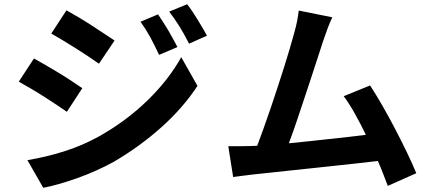

<svg xmlns="http://www.w3.org/2000/svg" viewBox="-20 -836 2040 910"><path d="M729 -768Q740 -752 752.5 -732.5Q765 -713 777.5 -692Q790 -671 801 -650.5Q812 -630 821 -613L734 -576Q712 -623 692.5 -659Q673 -695 646 -733ZM867 -816Q879 -801 891.5 -782Q904 -763 916.5 -743Q929 -723 940.5 -703Q952 -683 961 -667L876 -629Q864 -653 853 -672.5Q842 -692 831 -710Q820 -728 808 -745Q796 -762 782 -781ZM295 -787Q320 -773 351.5 -754.5Q383 -736 414.5 -715.5Q446 -695 474.5 -676Q503 -657 523 -644L449 -534Q428 -549 399.5 -568Q371 -587 340 -606.5Q309 -626 278.5 -644.5Q248 -663 223 -677ZM110 -77Q195 -91 282 -118Q369 -145 450 -190Q578 -262 678.5 -359.5Q779 -457 839 -565L916 -429Q847 -324 744.5 -232.5Q642 -141 519 -69Q481 -48 436.5 -28Q392 -8 347 8Q302 24 260 36Q218 48 185 54ZM141 -559Q166 -545 198 -526.5Q230 -508 262 -488.5Q294 -469 322.5 -450Q351 -431 370 -418L297 -306Q276 -321 247 -340Q218 -359 187 -379Q156 -399 125 -417Q94 -435 69 -449Z M1818 45Q1808 19 1796.5 -11Q1785 -41 1771 -73Q1730 -68 1679 -62.5Q1628 -57 1573 -51Q1518 -45 1461 -39Q1404 -33 1352 -27.5Q1300 -22 1255 -17Q1210 -12 1179 -9Q1160 -7 1134.5 -3.5Q1109 0 1085 3L1062 -143Q1088 -143 1117.5 -143Q1147 -143 1172 -144L1199 -145Q1213 -182 1229.5 -228Q1246 -274 1263 -324Q1280 -374 1296.5 -424.5Q1313 -475 1327.5 -521Q1342 -567 1353.5 -606Q1365 -645 1372 -671Q1383 -709 1388 -735Q1393 -761 1396 -786L1555 -754Q1544 -731 1533.5 -703.5Q1523 -676 1512 -643Q1500 -606 1480 -544.5Q1460 -483 1437 -413.5Q1414 -344 1391 -275.5Q1368 -207 1349 -157Q1395 -161 1443.5 -166.5Q1492 -172 1539.5 -177Q1587 -182 1631.5 -187Q1676 -192 1714 -197Q1688 -251 1661 -299Q1634 -347 1609 -380L1734 -431Q1761 -390 1792 -336Q1823 -282 1853 -224.5Q1883 -167 1909.5 -112Q1936 -57 1953 -15Z"/></svg>

Font: SpoqaHanSans-Bold
Style: Regular
Weight: 700
Designer: [Spoqa Han Sans] Dong-huui Kim \uAE40 \uB3D9 \uD718   [Noto Sans] Ryoko NISHIZUKA \u897F \u585A \u6DBC \u5B50  (kana & i
Foundry: Spoqa (http://www.spoqa-han-sans.com)
Version: Version 2.000